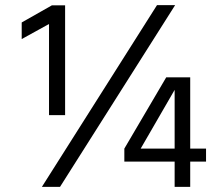

<svg xmlns="http://www.w3.org/2000/svg" viewBox="-20 -732 872 752"><path d="M172 -281V-638L65 -579V-644L183 -711H235V-281ZM595 -712H666L215 0H144ZM531 -150H664V-380ZM787 -150V-99H725V0H664V-99H467V-150L631 -429H725V-150Z"/></svg>

Font: Hind
Style: Regular
Weight: 400
Designer: Manushi Parikh, Satya Rajpurohit
Foundry: Indian Type Foundry
Version: Version 2.000;PS 1.0;hotconv 1.0.79;makeotf.lib2.5.61930